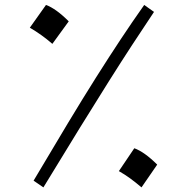

<svg xmlns="http://www.w3.org/2000/svg" viewBox="-20 -770 774 795"><path d="M119.1 -22Q197.8 -154.8 260.7 -259.3Q323.7 -363.8 377.2 -448.5Q430.7 -533.2 479.2 -606.4Q527.8 -679.7 577.1 -749.5L617.7 -720.7Q573.2 -654.3 527.6 -584.5Q481.9 -514.6 429.2 -430.9Q376.5 -347.2 310.5 -240.5Q244.6 -133.8 159.7 5.9ZM170.4 -749.5Q211.9 -734.4 264.6 -681.6L196.8 -588.4Q152.3 -627 103.5 -655.3ZM536.1 -156.2Q578.6 -140.6 630.9 -88.4L565.9 5.9Q542 -14.6 518.8 -31.5Q495.6 -48.3 472.2 -61.5Z"/></svg>

Font: Pinar-FD Regular
Style: FD-Regular
Weight: 400
Designer: Amin Abedi
Version: Version 3.000